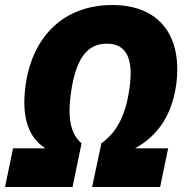

<svg xmlns="http://www.w3.org/2000/svg" viewBox="-50 -745 739 765"><path d="M-30 0H239L275 -174C220 -220 221 -305 236 -397C257 -514 298 -571 376 -571C452 -571 483 -514 466 -394C453 -299 422 -222 354 -174L317 0H588L620 -154H488C588 -209 636 -297 652 -407C678 -599 587 -725 398 -725C202 -725 79 -598 52 -406C37 -298 53 -203 131 -154H2Z"/></svg>

Font: Noto Sans SemiCondensed Black
Style: Italic
Weight: 900
Width: 4
Italic angle: -12°
Designer: Monotype Design Team
Foundry: Monotype Imaging Inc.
Version: Version 2.013